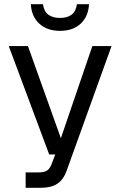

<svg xmlns="http://www.w3.org/2000/svg" viewBox="-20 -751 577 921"><path d="M103 150V76H164Q192 76 205 67.5Q218 59 226 40L245 -10H216L22 -530H114L272 -88L423 -530H515L300 67Q285 110 255.5 130Q226 150 172 150ZM268 -603Q206 -603 168.5 -637.5Q131 -672 128 -731H186Q191 -696 212 -680.5Q233 -665 268 -665Q303 -665 323.5 -680.5Q344 -696 349 -731H407Q404 -672 367 -637.5Q330 -603 268 -603Z"/></svg>

Font: Geist
Style: Regular
Weight: 400
Designer: Basement.studio, Andrés Briganti, Mateo Zaragoza
Foundry: Basement.studio, Vercel, Andrés Briganti, Guido Ferreyra, Mateo Zaragoza
Version: Version 1.401